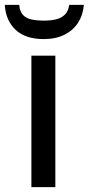

<svg xmlns="http://www.w3.org/2000/svg" viewBox="-45 -766 364 786"><path d="M181.6 0H83.5V-538.1H181.6ZM298.3 -746.1Q294.9 -704.6 274.7 -673.1Q254.4 -641.6 218.8 -623.8Q183.1 -606 134.3 -606Q59.1 -606 18.8 -644Q-21.5 -682.1 -25.4 -746.1H33.7Q36.1 -718.8 49.1 -704.8Q62 -690.9 84 -686.3Q106 -681.6 135.7 -681.6Q162.1 -681.6 184.1 -686.8Q206.1 -691.9 220.5 -706.1Q234.9 -720.2 238.3 -746.1Z"/></svg>

Font: Open Sans Medium
Style: Regular
Weight: 500
Designer: Monotype Design Team
Foundry: Monotype Imaging Inc.
Version: Version 3.000